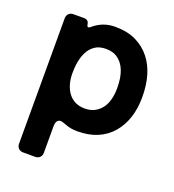

<svg xmlns="http://www.w3.org/2000/svg" viewBox="-130 -620 828 915"><g transform="rotate(20 283.5 -162.5)"><path d="M58 161V-474Q58 -489 67 -498Q76 -507 91 -507H144Q167 -507 170 -485.5Q173 -464 189 -478Q236 -519 298.5 -519Q361 -519 405 -497.5Q449 -476 478 -439Q534 -368 534 -248Q534 -133 474 -62Q411 11 299 11Q265 11 240.5 1.5Q216 -8 208 -8Q184 -8 184 29V161Q184 176 175 185Q166 194 151 194H91Q76 194 67 185Q58 176 58 161ZM294 -103Q325 -103 346.5 -115.5Q368 -128 382 -148Q407 -186 407 -248Q407 -354 349 -391Q327 -405 293.5 -405Q260 -405 238 -390Q216 -375 204 -351Q182 -310 182 -241Q182 -184 208 -146Q238 -103 294 -103Z"/></g></svg>

Font: Tsunagi Gothic Black
Style: Regular
Weight: 900
Designer: Yoshimichi Ohira
Foundry: Positype
Version: Version 1.001